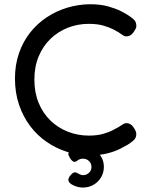

<svg xmlns="http://www.w3.org/2000/svg" viewBox="-20 -714 707 898"><path d="M399.2 12.2Q345.2 12.2 294.2 -3.6Q243.2 -19.5 198.9 -49.9Q154.5 -80.2 121.1 -124.4Q87.8 -168.5 68.9 -224.4Q50 -280.2 50 -346.5Q50 -411.2 68.9 -465.5Q87.8 -519.8 121 -561.8Q154.2 -603.8 198.6 -633.1Q243 -662.5 294.2 -678Q345.5 -693.5 400 -694.2Q450.2 -694.2 486.2 -684Q522.2 -673.8 544.9 -662.1Q567.5 -650.5 575.8 -645Q589.8 -636.5 602.8 -625.5Q615.8 -614.5 617.2 -599.8Q618.8 -589 615.5 -581.8Q612.2 -574.5 607.2 -567Q599.2 -554.8 590.4 -549.2Q581.5 -543.8 572 -543.8Q562 -543.8 553.8 -549.8Q545.5 -555.8 533 -563.8Q526.8 -568 509 -577.1Q491.2 -586.2 462.9 -594.4Q434.5 -602.5 395.2 -602.5Q343.8 -602.5 297.5 -584.4Q251.2 -566.2 216 -532.2Q180.8 -498.2 160.8 -450.1Q140.8 -402 140.8 -341.5Q140.8 -280.8 160.9 -232.4Q181 -184 216.2 -150Q251.5 -116 297.8 -97.9Q344 -79.8 395.2 -79.8Q433.2 -79.8 461.4 -87.6Q489.5 -95.5 508.1 -105.4Q526.8 -115.2 534.2 -119.5Q545.2 -126 553.8 -132Q562.2 -138 572.2 -138Q581.8 -138 590.5 -132.6Q599.2 -127.2 607 -114.8Q612 -107.5 615.2 -99.4Q618.5 -91.2 617 -80.8Q615.5 -66.2 602.5 -55.4Q589.5 -44.5 575.5 -36.2Q567 -31.5 544.4 -19.4Q521.8 -7.2 485.8 2.5Q449.8 12.2 399.2 12.2ZM367.8 163.2Q345.5 163.2 323.5 152.9Q301.5 142.5 299.8 129.5Q299 119.8 307 109.2Q315.8 98.5 320.8 95.2Q325.8 92 330.8 92Q337 92 347.9 98.6Q358.8 105.2 369 105.2Q383.8 105.2 395.8 94.6Q407.8 84 407.8 67.2Q407.8 50.2 396.1 39.2Q384.5 28.2 368.8 28.2Q353.5 28.2 343.9 35.8Q334.2 43.2 328.8 43.2Q323.5 43.2 318 38.4Q312.5 33.5 306.8 24.2Q302.8 17 300.9 12.4Q299 7.8 299.8 4Q301.2 -4.2 312.1 -12Q323 -19.8 338.8 -24.6Q354.5 -29.5 368.8 -29.5Q394 -29.5 415.9 -17.1Q437.8 -4.8 451.8 16.6Q465.8 38 465.8 66.2Q465.8 93.2 452.8 115.2Q439.8 137.2 417.5 150.2Q395.2 163.2 367.8 163.2Z"/></svg>

Font: Fredoka Light
Style: Regular
Weight: 300
Designer: Ben Nathan
Foundry: Milena B. Brandão, Ben Nathan
Version: Version 2.001